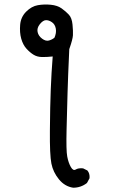

<svg xmlns="http://www.w3.org/2000/svg" viewBox="-20 -794 540 870"><path d="M311.5 56.6Q273.4 50.8 247.1 18.6Q220.7 -13.7 212.9 -52.7Q205.1 -91.8 206.1 -202.6Q207 -313.5 210 -388.7Q212.9 -463.9 218.8 -538.1Q191.4 -535.2 169.9 -535.6Q148.4 -536.1 132.3 -545.9Q116.2 -555.7 100.1 -573.2Q84 -590.8 76.2 -618.7Q68.4 -646.5 71.3 -681.6Q74.2 -716.8 98.6 -741.2Q123 -765.6 151.4 -770.5Q179.7 -775.4 210 -772.5Q240.2 -769.5 259.3 -755.9Q278.3 -742.2 292 -727.5Q305.7 -712.9 308.6 -682.6Q311.5 -652.3 310.5 -634.3Q309.6 -616.2 293.9 -571.3Q288.1 -444.3 286.1 -374Q284.2 -303.7 281.7 -208Q279.3 -112.3 284.7 -84.5Q290 -56.6 300.8 -37.6Q311.5 -18.6 323.2 -25.9Q335 -33.2 356.4 -31.2L376 -21.5Q387.7 -7.8 385.7 13.7L374 35.2Q346.7 56.6 311.5 56.6ZM226.6 -623Q236.3 -644.5 232.9 -664.1Q229.5 -683.6 215.3 -693.4Q201.2 -703.1 188 -702.6Q174.8 -702.1 160.6 -684.6Q146.5 -667 150.4 -648.9Q154.3 -630.9 170.9 -618.7Q187.5 -606.4 201.7 -610.4Q215.8 -614.3 226.6 -623Z"/></svg>

Font: JasonHandwriting4
Style: Regular
Weight: 400
Version: Version 1.01.21